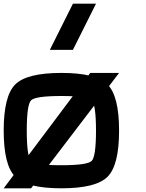

<svg xmlns="http://www.w3.org/2000/svg" viewBox="-20 -1020 790 1040"><path d="M500 -312.5Q500 -453.1 476.6 -476.6Q453.1 -500 312.5 -500Q171.9 -500 148.4 -476.6Q125 -453.1 125 -312.5Q125 -171.9 148.4 -148.4Q171.9 -125 312.5 -125Q453.1 -125 476.6 -148.4Q500 -171.9 500 -312.5ZM625 -312.5Q625 -125 562.5 -62.5Q500 0 312.5 0Q125 0 62.5 -62.5Q0 -125 0 -312.5Q0 -500 62.5 -562.5Q125 -625 312.5 -625Q500 -625 562.5 -562.5Q625 -500 625 -312.5ZM625 -625 148.4 0H0L468.8 -625ZM375 -750H250L375 -1000H500Z"/></svg>

Font: CraftyPE
Style: Regular
Weight: 400
Designer: Erek Butcher
Foundry: Haunted Coop
Version: Version 0.018;April 4, 2024;FontCreator 15.0.0.2962 64-bit